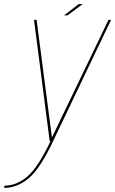

<svg xmlns="http://www.w3.org/2000/svg" viewBox="-98 -689 562 937"><path d="M144.5 0H161L444 -592H431.5L151 -9L156.5 -9.5L80.5 -592.5L68 -592ZM-78 228Q-14 228 42.2 180.8Q98.5 133.5 161 0L149.5 -2Q89 126 36.5 171.5Q-16 217 -76 217ZM215 -614H231.5L305.5 -669H286Z"/></svg>

Font: Anybody UltraCondensed Thin Thin
Style: Italic
Weight: 250
Italic angle: -10°
Version: Version 1.111